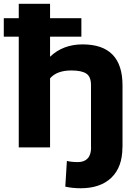

<svg xmlns="http://www.w3.org/2000/svg" viewBox="-34 -770 660 1003"><path d="M227.5 -674.8H391.1V-578.6H227.5V-473.6Q294.9 -538.1 397.5 -538.1Q606 -538.1 606 -324.2V0H605.5Q605.5 102.5 548.1 158Q490.7 213.4 387.7 213.4Q344.7 213.4 307.1 205.1L315.4 70.8Q339.8 76.7 373 76.7Q406.2 76.7 424.1 57.4Q441.9 38.1 441.9 0H441.4V-325.2Q441.4 -369.6 416.7 -385.7Q392.1 -401.9 338.9 -401.9Q263.2 -401.9 227.5 -360.8V0H64V-578.6H-14.2V-674.8H64V-750H227.5Z"/></svg>

Font: Bert Sans Black
Style: Regular
Weight: 900
Designer: Christian Robertson, Adam Twardoch, & Cristiano Sobral
Foundry: Google
Version: Version 12.135;January 10, 2020;FontCreator 12.0.0.2547 64-b